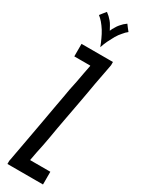

<svg xmlns="http://www.w3.org/2000/svg" viewBox="-218 -844 644 868"><g transform="rotate(30 103.5 -410.0)"><path d="M193.4 0Q193.4 0 193.4 -33.2Q193.4 -66.4 193.4 -66.4Q193.4 -66.4 179.7 -66.4Q166 -66.4 148.4 -66.4Q127 -66.4 108.4 -66.4Q88.9 -66.4 88.9 -66.4Q88.9 -66.4 88.9 -66.4Q87.9 -67.4 87.9 -67.4Q87.9 -67.4 87.9 -67.4Q87.9 -67.4 87.9 -67.4Q91.8 -86.9 95.7 -109.4Q100.6 -130.9 105.5 -156.2Q109.4 -180.7 114.3 -204.1Q118.2 -227.5 122.1 -250Q122.1 -250 130.9 -297.9Q139.6 -345.7 151.4 -408.2Q156.2 -434.6 161.1 -461.9Q166 -488.3 169.9 -512.7Q178.7 -558.6 184.6 -589.8Q190.4 -621.1 190.4 -621.1Q190.4 -621.1 190.4 -629.9Q190.4 -637.7 190.4 -637.7Q190.4 -637.7 168.9 -637.7Q147.5 -637.7 120.1 -637.7Q86.9 -637.7 56.6 -637.7Q26.4 -637.7 26.4 -637.7Q26.4 -637.7 26.4 -605.5Q26.4 -572.3 26.4 -572.3Q26.4 -572.3 67.4 -572.3Q109.4 -572.3 109.4 -572.3Q109.4 -572.3 109.4 -571.3Q110.4 -571.3 110.4 -571.3Q110.4 -571.3 110.4 -571.3Q110.4 -571.3 110.4 -571.3Q106.4 -548.8 101.6 -526.4Q97.7 -503.9 92.8 -478.5Q87.9 -454.1 83 -431.6Q79.1 -409.2 75.2 -386.7Q75.2 -386.7 66.4 -338.9Q57.6 -292 46.9 -229.5Q38.1 -180.7 29.3 -132.8Q20.5 -84 14.6 -52.7Q11.7 -36.1 9.8 -26.4Q7.8 -16.6 7.8 -16.6Q7.8 -16.6 7.8 -8.8Q7.8 0 7.8 0Q7.8 0 32.2 0Q55.7 0 86.9 0Q124 0 158.2 0Q193.4 0 193.4 0ZM160.2 -820.3Q160.2 -820.3 160.2 -820.3Q160.2 -820.3 160.2 -820.3Q152.3 -814.5 145.5 -808.6Q138.7 -801.8 131.8 -793.9Q125 -786.1 119.1 -775.4Q112.3 -765.6 107.4 -752.9Q107.4 -752.9 107.4 -752.9Q107.4 -752.9 107.4 -752.9Q101.6 -764.6 95.7 -774.4Q89.8 -785.2 83 -793Q76.2 -800.8 69.3 -807.6Q61.5 -814.5 53.7 -820.3Q53.7 -820.3 41 -804.7Q29.3 -790 29.3 -790Q29.3 -790 29.3 -790Q29.3 -790 29.3 -790Q40 -782.2 51.8 -768.6Q62.5 -755.9 73.2 -739.3Q84 -721.7 91.8 -704.1Q100.6 -685.5 107.4 -667Q107.4 -667 107.4 -667Q107.4 -667 107.4 -667Q113.3 -685.5 122.1 -704.1Q130.9 -721.7 140.6 -739.3Q150.4 -755.9 162.1 -768.6Q172.9 -782.2 183.6 -790Q183.6 -790 171.9 -804.7Q160.2 -820.3 160.2 -820.3Z"/></g></svg>

Font: AgendaMediumCondGoodkids
Style: AgendaMediumCondGoodkids
Weight: 500
Designer: ""
Version: ""